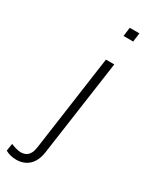

<svg xmlns="http://www.w3.org/2000/svg" viewBox="-326 -776 816 1017"><g transform="rotate(30 82.0 -267.0)"><path d="M143 -720 136 -666H195L202 -720ZM118 -511 36 73C28 132 -4 140 -30 140C-45 140 -74 131 -89 124L-96 169C-80 179 -55 186 -30 186C29 186 75 152 86 75L169 -511Z"/></g></svg>

Font: Chivo Light
Style: Italic
Weight: 300
Italic angle: -8°
Designer: Hector Gatti
Foundry: Omnibus-Type
Version: Version 1.003;PS 001.003;hotconv 1.0.70;makeotf.lib2.5.58329